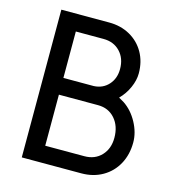

<svg xmlns="http://www.w3.org/2000/svg" viewBox="-108 -821 848 919"><g transform="rotate(15 315.5 -361.0)"><path d="M83 -727H320Q378 -727 423.5 -701.5Q469 -676 494.5 -631Q520 -586 520 -528Q520 -494 503.5 -457Q487 -420 459 -392L485 -377Q527 -349 553.5 -300Q580 -251 580 -202Q580 -142 554.5 -95Q529 -48 483 -21.5Q437 5 378 5H83ZM487 -200Q487 -258 455 -294.5Q423 -331 371 -331H177V-78H371Q423 -78 455 -112Q487 -146 487 -200ZM428 -525Q428 -578 396.5 -611Q365 -644 314 -644H177V-414H327Q372 -416 400 -447Q428 -478 428 -525Z"/></g></svg>

Font: SUITE SemiBold
Style: Regular
Weight: 600
Designer: Sun
Foundry: Sun
Version: Version 2.040